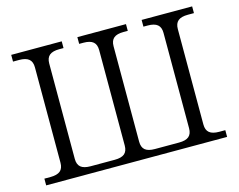

<svg xmlns="http://www.w3.org/2000/svg" viewBox="-97 -847 1236 995"><g transform="rotate(-15 520.5 -350.0)"><path d="M213.9 -94.2Q213.9 -64 230.7 -50Q247.6 -36.1 283.2 -36.1H413.1Q448.7 -36.1 465.3 -50Q481.9 -64 481.9 -94.2V-606Q481.9 -636.2 465.3 -650.1Q448.7 -664.1 413.1 -664.1H390.1V-700.2H650.9V-664.1H627.9Q592.3 -664.1 575.7 -650.1Q559.1 -636.2 559.1 -606V-94.2Q559.1 -64 575.7 -50Q592.3 -36.1 627.9 -36.1H757.8Q793.5 -36.1 810.3 -50Q827.1 -64 827.1 -94.2V-606Q827.1 -636.2 810.3 -650.1Q793.5 -664.1 757.8 -664.1H734.9V-700.2H1005.9V-664.1H973.1Q937.5 -664.1 920.7 -650.1Q903.8 -636.2 903.8 -606V-94.2Q903.8 -64 920.7 -50Q937.5 -36.1 973.1 -36.1H1005.9V0H35.2V-36.1H67.9Q103.5 -36.1 120.4 -50Q137.2 -64 137.2 -94.2V-606Q137.2 -636.2 120.4 -650.1Q103.5 -664.1 67.9 -664.1H35.2V-700.2H306.2V-664.1H283.2Q247.6 -664.1 230.7 -650.1Q213.9 -636.2 213.9 -606Z"/></g></svg>

Font: LT Superior Serif
Style: Regular
Weight: 400
Designer: Daniel Lyons
Foundry: LyonsType
Version: Version 2.120;FEAKit 1.0